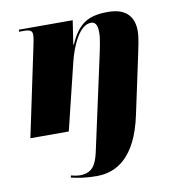

<svg xmlns="http://www.w3.org/2000/svg" viewBox="-86 -626 890 945"><g transform="rotate(-10 359.0 -153.0)"><path d="M323 240C419 240 520 186 564 -24L626 -314C633 -349 644 -394 644 -429C644 -491 614 -546 516 -546C419 -546 367 -518 323 -417H320L338 -536H69L68 -526H93C131 -526 134 -514 134 -497C134 -483 129 -462 126 -446L32 0H224L305 -332C325 -414 367 -508 424 -508C454 -508 456 -476 456 -452C456 -420 444 -370 439 -345L337 123C323 187 301 222 241 222C228 222 206 218 197 215L194 225C233 234 265 240 323 240Z"/></g></svg>

Font: Noto Serif Display Black
Style: Italic
Weight: 900
Italic angle: -12°
Designer: Monotype Design Team
Foundry: Monotype Imaging Inc.
Version: Version 2.009